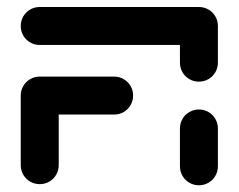

<svg xmlns="http://www.w3.org/2000/svg" viewBox="-20 -539 699 562"><path d="M151.9 -263V-55.6Q151.9 -40.4 144.4 -27.6Q137 -14.8 124.3 -7.4Q111.5 0 96.3 0Q81.1 0 68.3 -7.4Q55.6 -14.8 48.1 -27.6Q40.7 -40.4 40.7 -55.6V-263ZM369.6 -259.3Q369.6 -244.1 362.2 -231.3Q354.8 -218.5 342 -211.1Q329.3 -203.7 314.1 -203.7H96.3Q81.1 -203.7 68.3 -211.1Q55.6 -218.5 48.1 -231.3Q40.7 -244.1 40.7 -259.3Q40.7 -274.4 48.1 -287.2Q55.6 -300 68.3 -307.4Q81.1 -314.8 96.3 -314.8H314.1Q329.3 -314.8 342 -307.4Q354.8 -300 362.2 -287.2Q369.6 -274.4 369.6 -259.3ZM562.2 3.3Q547 3.3 534.3 -4.1Q521.5 -11.5 514.1 -24.3Q506.7 -37 506.7 -52.2V-163Q506.7 -178.1 514.1 -190.9Q521.5 -203.7 534.3 -211.1Q547 -218.5 562.2 -218.5Q577.4 -218.5 590.2 -211.1Q603 -203.7 610.4 -190.9Q617.8 -178.1 617.8 -163V-52.2Q617.8 -37 610.4 -24.3Q603 -11.5 590.2 -4.1Q577.4 3.3 562.2 3.3ZM40.7 -463Q40.7 -478.1 48.1 -490.9Q55.6 -503.7 68.3 -511.1Q81.1 -518.5 96.3 -518.5H560.4V-407.4H96.3Q81.1 -407.4 68.3 -414.8Q55.6 -422.2 48.1 -435Q40.7 -447.8 40.7 -463ZM562.2 -300Q547 -300 534.3 -307.4Q521.5 -314.8 514.1 -327.6Q506.7 -340.4 506.7 -355.6V-463Q506.7 -478.1 514.1 -490.9Q521.5 -503.7 534.3 -511.1Q547 -518.5 562.2 -518.5Q577.4 -518.5 590.2 -511.1Q603 -503.7 610.4 -490.9Q617.8 -478.1 617.8 -463V-355.6Q617.8 -340.4 610.4 -327.6Q603 -314.8 590.2 -307.4Q577.4 -300 562.2 -300Z"/></svg>

Font: 26F Galaxy Sans
Style: Regular
Weight: 400
Designer: C₂₉H₂₅N₃O₅
Version: Version 1.100;FEAKit 1.0